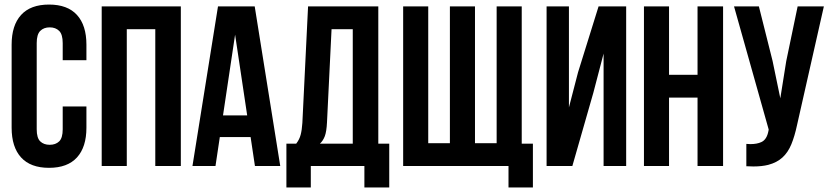

<svg xmlns="http://www.w3.org/2000/svg" viewBox="-20 -728 3639 842"><path d="M359 -261V-168Q359 -83 317.5 -37.5Q276 8 195 8Q114 8 72.5 -37.5Q31 -83 31 -168V-532Q31 -617 72.5 -662.5Q114 -708 195 -708Q276 -708 317.5 -662.5Q359 -617 359 -532V-464H255V-539Q255 -577 239.5 -592.5Q224 -608 198 -608Q172 -608 156.5 -592.5Q141 -577 141 -539V-161Q141 -123 156.5 -108Q172 -93 198 -93Q224 -93 239.5 -108Q255 -123 255 -161V-261Z M536 0H426V-700H773V0H661V-600H536Z M1209 0H1098L1079 -127H944L925 0H824L936 -700H1097ZM958 -222H1064L1011 -576Z M1578 94V0H1343V94H1236V-98H1279Q1293 -116 1298.5 -137Q1304 -158 1306 -189L1331 -700H1639V-98H1687V94ZM1414 -191Q1412 -151 1404.5 -131Q1397 -111 1383 -98H1527V-600H1434Z M2268 -98H2317V94H2210V0H1748V-700H1858V-100H1953V-700H2063V-100H2158V-700H2268Z M2490 0H2377V-700H2475V-257L2515 -411L2605 -700H2726V0H2627V-493L2582 -321Z M2914 0H2804V-700H2914V-400H3039V-700H3151V0H3039V-300H2914Z M3475 -178Q3465 -131 3450.5 -95.5Q3436 -60 3411.5 -37.5Q3387 -15 3349 -5Q3321 2 3284 2Q3269 2 3253 1V-97Q3262 -96 3270 -96Q3300 -96 3319 -105Q3343 -116 3350 -154L3351 -160L3199 -700H3308L3368 -461L3402 -297L3428 -460L3478 -700H3593Z"/></svg>

Font: Bebas Neue Bold
Style: Regular
Weight: 700
Designer: Ryoichi Tsunekawa & LGV (GE)
Foundry: Free Software Foundation, Inc.
Version: Version 1.003 August 13, 2016